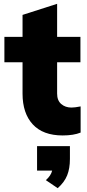

<svg xmlns="http://www.w3.org/2000/svg" viewBox="-20 -701 456 1005"><path d="M402 -144V-7Q365 8 308 8Q205 8 151.5 -50Q98 -108 98 -211V-375H3V-508H98V-623L279 -681V-508H401V-375H279V-211Q279 -175 300.5 -156.5Q322 -138 354 -138Q372 -138 402 -144ZM346 64V131Q346 181 331.5 217Q317 253 282 284L220 242Q247 218 253 192H174V64Z"/></svg>

Font: Muli Black
Style: Regular
Weight: 900
Designer: Vernon Adams
Foundry: Vernon Adams
Version: Version 2.001